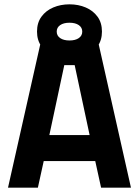

<svg xmlns="http://www.w3.org/2000/svg" viewBox="-20 -867 642 887"><path d="M17 0 170 -680H432L585 0H447L420 -123H182L155 0ZM208 -243H394L325 -566H277ZM301 -595Q260 -595 226 -609.5Q192 -624 171.5 -652.5Q151 -681 151 -721Q151 -762 171.5 -790Q192 -818 226 -832.5Q260 -847 301 -847Q342 -847 376 -832.5Q410 -818 430.5 -790Q451 -762 451 -721Q451 -681 430.5 -652.5Q410 -624 376 -609.5Q342 -595 301 -595ZM301 -680Q328 -680 344 -691Q360 -702 360 -721Q360 -740 344 -751Q328 -762 301 -762Q274 -762 258 -751Q242 -740 242 -721Q242 -702 258 -691Q274 -680 301 -680Z"/></svg>

Font: Titillium Web
Style: Bold
Weight: 700
Designer: Mohamed Gaber, Accademia di Belle Arti di Urbino
Foundry: Kief Type Foundry, Accademia di Belle Arti di Urbino
Version: Version 3.000